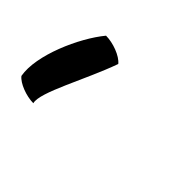

<svg xmlns="http://www.w3.org/2000/svg" viewBox="-175 -894 422 422"><g transform="rotate(45 36.5 -683.0)"><path d="M21 -767C-6 -691 -58 -601 -50 -574C-72 -574 -101 -585 -111 -598C-121 -653 -80 -746 -42 -792C-20 -792 10 -781 21 -767Z"/></g></svg>

Font: Snowfall
Style: RevObl
Weight: 400
Designer: Jasper
Foundry: Cannot Into Space Fonts
Version: Version 0.9